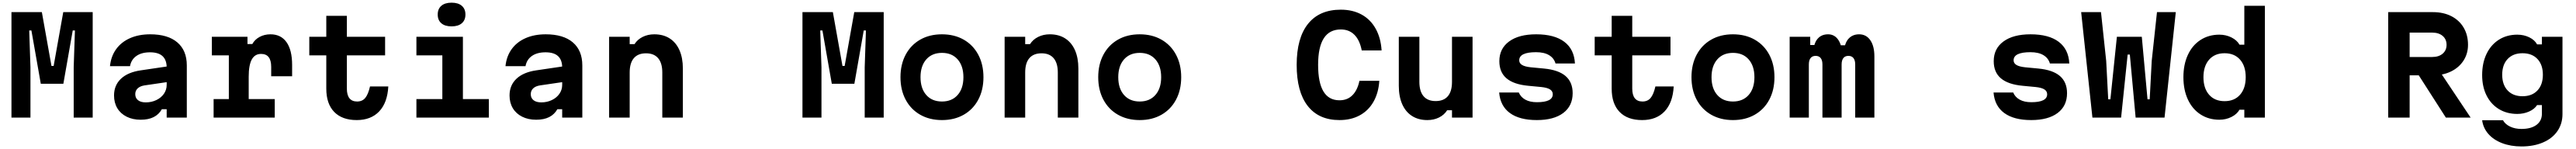

<svg xmlns="http://www.w3.org/2000/svg" viewBox="-20 -892 19540 1130"><path d="M66.9 -800H297.5L370.4 -391.8H386.9L459.8 -800H683.1V0H539V-381.7L548.3 -660.9H531.7L460.6 -256.9H289.4L218.3 -660.9H201.7L211 -381.7V0H66.9Z M1255 -270.5 1076.5 -244.4Q1043.1 -239.3 1024.5 -222Q1006 -204.6 1006 -178.1Q1006 -148.7 1026.8 -132.2Q1047.5 -115.6 1085.9 -115.6Q1129.7 -115.6 1166.1 -133.2Q1202.6 -150.7 1223.5 -181Q1244.3 -211.3 1244.3 -247.8V-380Q1244.3 -437.1 1213.1 -466.2Q1181.8 -495.3 1118 -495.3Q1053.9 -495.3 1014.4 -467.5Q975 -439.8 966.2 -390H814.2Q821.5 -464.3 860.8 -518.9Q900.1 -573.5 966.4 -602.6Q1032.7 -631.8 1119.4 -631.8Q1253.2 -631.8 1325.1 -570.5Q1397 -509.2 1397 -395.9V0H1244.3V-63.9H1207.8Q1185.3 -24 1145.6 -4Q1105.9 16 1046.9 16Q986.5 16 940.6 -7Q894.6 -30 869.8 -71.4Q845 -112.9 845 -167.9Q845 -245.2 897.3 -294.6Q949.5 -344.1 1047.1 -358.4L1255 -389.1Z M1857.2 -613.1V-557.9H1893.8Q1912.8 -592.5 1949.4 -612.2Q1986 -631.8 2031.7 -631.8Q2111 -631.8 2153.4 -572Q2195.8 -512.3 2195.8 -399V-313.7H2037.1V-384.3Q2037.1 -434 2018 -458.5Q1998.9 -483.1 1960.2 -483.1Q1912.7 -483.1 1889.6 -440.5Q1866.5 -397.9 1866.5 -310.8V-140.8H2064V0H1600.3V-140.8H1715.8V-472.3H1586.9V-613.1Z M2611 -613.1H2901.1V-472.3H2611V-219.7Q2611 -171.8 2630.4 -147Q2649.9 -122.2 2688.7 -122.2Q2727.8 -122.2 2750.2 -148.9Q2772.6 -175.6 2786.6 -236.3H2925.4Q2918.8 -113.3 2856.5 -47.4Q2794.2 18.6 2686 18.6Q2575 18.6 2515 -43.2Q2455 -105 2455 -219.7V-472.3H2326.1V-613.1H2455V-771.8H2611Z M3491.3 -613.1V-140.8H3688V0H3138.6V-140.8H3335.3V-472.3H3138.6V-613.1ZM3300.2 -781.8Q3300.2 -824.4 3327.6 -848Q3355.1 -871.7 3405.3 -871.7Q3455.5 -871.7 3482.9 -848Q3510.4 -824.4 3510.4 -781.8Q3510.4 -739.2 3482.9 -715.6Q3455.5 -692 3405.3 -692Q3355.1 -692 3327.6 -715.6Q3300.2 -739.2 3300.2 -781.8Z M4255 -270.5 4076.5 -244.4Q4043.1 -239.3 4024.5 -222Q4006 -204.6 4006 -178.1Q4006 -148.7 4026.8 -132.2Q4047.5 -115.6 4085.9 -115.6Q4129.7 -115.6 4166.1 -133.2Q4202.6 -150.7 4223.5 -181Q4244.3 -211.3 4244.3 -247.8V-380Q4244.3 -437.1 4213.1 -466.2Q4181.8 -495.3 4118 -495.3Q4053.9 -495.3 4014.4 -467.5Q3975 -439.8 3966.2 -390H3814.2Q3821.5 -464.3 3860.8 -518.9Q3900.1 -573.5 3966.4 -602.6Q4032.7 -631.8 4119.4 -631.8Q4253.2 -631.8 4325.1 -570.5Q4397 -509.2 4397 -395.9V0H4244.3V-63.9H4207.8Q4185.3 -24 4145.6 -4Q4105.9 16 4046.9 16Q3986.5 16 3940.6 -7Q3894.6 -30 3869.8 -71.4Q3845 -112.9 3845 -167.9Q3845 -245.2 3897.3 -294.6Q3949.5 -344.1 4047.1 -358.4L4255 -389.1Z M4600.3 -613.1H4756.3V-557.3H4792.9Q4815.2 -592.5 4854.6 -612.1Q4893.9 -631.8 4943.2 -631.8Q5010.9 -631.8 5059.4 -600.8Q5108 -569.8 5133.9 -511.4Q5159.7 -452.9 5159.7 -372.1V0H5003.7V-342.1Q5003.7 -413.2 4972.3 -450.4Q4940.9 -487.7 4880.3 -487.7Q4819.2 -487.7 4787.7 -450.7Q4756.3 -413.8 4756.3 -342.1V0H4600.3Z M6066.9 -800H6297.5L6370.4 -391.8H6386.9L6459.8 -800H6683.1V0H6539V-381.7L6548.3 -660.9H6531.7L6460.6 -256.9H6289.4L6218.3 -660.9H6201.7L6211 -381.7V0H6066.9Z M6810.3 -306.6Q6810.3 -403.4 6849.6 -477.1Q6888.9 -550.8 6959.9 -591.3Q7030.9 -631.8 7124.9 -631.8Q7218.9 -631.8 7290 -591.3Q7361.1 -550.8 7400.4 -477.1Q7439.7 -403.4 7439.7 -306.6Q7439.7 -209.7 7400.4 -136Q7361.1 -62.3 7290.1 -21.9Q7219.1 18.6 7125.1 18.6Q7031.1 18.6 6960 -21.9Q6888.9 -62.3 6849.6 -136Q6810.3 -209.7 6810.3 -306.6ZM7287.7 -306.6Q7287.7 -391.8 7244.2 -441.4Q7200.7 -491 7125.1 -491Q7049.5 -491 7005.9 -441.4Q6962.3 -391.8 6962.3 -306.6Q6962.3 -221.3 7005.8 -171.8Q7049.3 -122.2 7124.9 -122.2Q7200.5 -122.2 7244.1 -171.8Q7287.7 -221.3 7287.7 -306.6Z M7600.3 -613.1H7756.3V-557.3H7792.9Q7815.2 -592.5 7854.6 -612.1Q7893.9 -631.8 7943.2 -631.8Q8010.9 -631.8 8059.4 -600.8Q8108 -569.8 8133.9 -511.4Q8159.7 -452.9 8159.7 -372.1V0H8003.7V-342.1Q8003.7 -413.2 7972.3 -450.4Q7940.9 -487.7 7880.3 -487.7Q7819.2 -487.7 7787.7 -450.7Q7756.3 -413.8 7756.3 -342.1V0H7600.3Z M8310.3 -306.6Q8310.3 -403.4 8349.6 -477.1Q8388.9 -550.8 8459.9 -591.3Q8530.9 -631.8 8624.9 -631.8Q8718.9 -631.8 8790 -591.3Q8861.1 -550.8 8900.4 -477.1Q8939.7 -403.4 8939.7 -306.6Q8939.7 -209.7 8900.4 -136Q8861.1 -62.3 8790.1 -21.9Q8719.1 18.6 8625.1 18.6Q8531.1 18.6 8460 -21.9Q8388.9 -62.3 8349.6 -136Q8310.3 -209.7 8310.3 -306.6ZM8787.7 -306.6Q8787.7 -391.8 8744.2 -441.4Q8700.7 -491 8625.1 -491Q8549.5 -491 8505.9 -441.4Q8462.3 -391.8 8462.3 -306.6Q8462.3 -221.3 8505.8 -171.8Q8549.3 -122.2 8624.9 -122.2Q8700.5 -122.2 8744.1 -171.8Q8787.7 -221.3 8787.7 -306.6Z M9815.6 -400Q9815.6 -603.7 9901.7 -711.2Q9987.8 -818.6 10150.4 -818.6Q10240.3 -818.6 10307.9 -781.7Q10375.5 -744.7 10414.6 -674.7Q10453.8 -604.8 10459.8 -509.5H10309.1Q10294.1 -587.3 10253.8 -627.9Q10213.5 -668.6 10150.4 -668.6Q10064.1 -668.6 10021.2 -601.6Q9978.2 -534.7 9978.2 -400Q9978.2 -265.3 10018.7 -198.4Q10059.1 -131.4 10140.4 -131.4Q10199.9 -131.4 10238.1 -169.4Q10276.4 -207.3 10291.7 -279.1H10442.4Q10436.4 -187.2 10398.1 -120.1Q10359.8 -53 10293.9 -17.2Q10228 18.6 10140.4 18.6Q9982.8 18.6 9899.2 -88.8Q9815.6 -196.3 9815.6 -400Z M11149.7 0H10993.7V-55.9H10957.1Q10934.8 -20.6 10895.4 -1Q10856.1 18.6 10806.8 18.6Q10739.1 18.6 10690.6 -12.4Q10642 -43.3 10616.1 -101.8Q10590.3 -160.2 10590.3 -241.1V-613.1H10746.3V-271.1Q10746.3 -200 10777.7 -162.7Q10809.1 -125.5 10869.7 -125.5Q10930.8 -125.5 10962.3 -162.4Q10993.7 -199.3 10993.7 -271.1V-613.1H11149.7Z M11637.9 -116.9Q11698.1 -116.9 11728.2 -132Q11758.2 -147.1 11758.2 -177.3Q11758.2 -200.6 11737 -214Q11715.7 -227.4 11670.5 -232.1L11571.4 -241.5Q11461.4 -251.9 11407.2 -298Q11352.9 -344.1 11352.9 -428Q11352.9 -523.2 11426.8 -577.5Q11500.8 -631.8 11632 -631.8Q11770.5 -631.8 11845.6 -575.1Q11920.7 -518.5 11926.3 -410.6H11779Q11767.3 -451.4 11729.9 -473.8Q11692.5 -496.2 11631.3 -496.2Q11567.8 -496.2 11535.7 -480.8Q11503.7 -465.4 11503.7 -434.6Q11503.7 -412.5 11524.9 -399.5Q11546.2 -386.4 11591.4 -381.7L11690.5 -372.3Q11801.1 -361.9 11855 -315.5Q11909 -269.1 11909 -185.2Q11909 -88.6 11837.5 -35Q11766.1 18.6 11637.3 18.6Q11505.7 18.6 11432.8 -34.9Q11359.8 -88.3 11351.5 -190.6H11500.5Q11514.9 -155.7 11549.8 -136.3Q11584.7 -116.9 11637.9 -116.9Z M12361 -613.1H12651.1V-472.3H12361V-219.7Q12361 -171.8 12380.4 -147Q12399.9 -122.2 12438.7 -122.2Q12477.8 -122.2 12500.2 -148.9Q12522.6 -175.6 12536.6 -236.3H12675.4Q12668.8 -113.3 12606.5 -47.4Q12544.2 18.6 12436 18.6Q12325 18.6 12265 -43.2Q12205 -105 12205 -219.7V-472.3H12076.1V-613.1H12205V-771.8H12361Z M12810.3 -306.6Q12810.3 -403.4 12849.6 -477.1Q12888.9 -550.8 12959.9 -591.3Q13030.9 -631.8 13124.9 -631.8Q13218.9 -631.8 13290 -591.3Q13361.1 -550.8 13400.4 -477.1Q13439.7 -403.4 13439.7 -306.6Q13439.7 -209.7 13400.4 -136Q13361.1 -62.3 13290.1 -21.9Q13219.1 18.6 13125.1 18.6Q13031.1 18.6 12960 -21.9Q12888.9 -62.3 12849.6 -136Q12810.3 -209.7 12810.3 -306.6ZM13287.7 -306.6Q13287.7 -391.8 13244.2 -441.4Q13200.7 -491 13125.1 -491Q13049.5 -491 13005.9 -441.4Q12962.3 -391.8 12962.3 -306.6Q12962.3 -221.3 13005.8 -171.8Q13049.3 -122.2 13124.9 -122.2Q13200.5 -122.2 13244.1 -171.8Q13287.7 -221.3 13287.7 -306.6Z M13711 -613.1V-550.7H13804.5L13735.5 -504.1Q13738.5 -565.3 13767.5 -598.5Q13796.5 -631.8 13846.2 -631.8Q13891.1 -631.8 13918.8 -596.6Q13946.5 -561.5 13951.6 -499.3L13894.5 -548.6H14036.3L13968.4 -504.1Q13971.4 -564.9 14001.6 -598.3Q14031.8 -631.8 14082.1 -631.8Q14135.8 -631.8 14166.7 -587.1Q14197.7 -542.4 14197.7 -463.7V0H14052.2V-402.6Q14052.2 -434.8 14039 -451.6Q14025.7 -468.3 14000.6 -468.3Q13975.5 -468.3 13962.3 -451.6Q13949.1 -434.8 13949.1 -402.6V0H13803.6V-402.6Q13803.6 -434.8 13790.4 -451.6Q13777.2 -468.3 13752.1 -468.3Q13726.9 -468.3 13713.7 -451.6Q13700.5 -434.8 13700.5 -402.6V0H13555V-613.1Z M15387.9 -116.9Q15448.1 -116.9 15478.2 -132Q15508.2 -147.1 15508.2 -177.3Q15508.2 -200.6 15487 -214Q15465.7 -227.4 15420.5 -232.1L15321.4 -241.5Q15211.4 -251.9 15157.2 -298Q15102.9 -344.1 15102.9 -428Q15102.9 -523.2 15176.8 -577.5Q15250.8 -631.8 15382 -631.8Q15520.5 -631.8 15595.6 -575.1Q15670.7 -518.5 15676.3 -410.6H15529Q15517.3 -451.4 15479.9 -473.8Q15442.5 -496.2 15381.3 -496.2Q15317.8 -496.2 15285.7 -480.8Q15253.7 -465.4 15253.7 -434.6Q15253.7 -412.5 15274.9 -399.5Q15296.2 -386.4 15341.4 -381.7L15440.5 -372.3Q15551.1 -361.9 15605 -315.5Q15659 -269.1 15659 -185.2Q15659 -88.6 15587.5 -35Q15516.1 18.6 15387.3 18.6Q15255.7 18.6 15182.8 -34.9Q15109.8 -88.3 15101.5 -190.6H15250.5Q15264.9 -155.7 15299.8 -136.3Q15334.7 -116.9 15387.9 -116.9Z M15956 -430 15971.3 -139.1H15987.9L16037.1 -613.1H16226.1L16269.4 -139.1H16286L16301.3 -430L16341.2 -800H16483.9L16398.5 0H16179.3L16135.3 -478.2H16118.7L16069.1 0H15851.5L15766.1 -800H15916.5Z M16541.7 -306.7Q16541.7 -402.7 16575.5 -475.8Q16609.3 -548.8 16671.4 -589Q16733.5 -629.1 16814.3 -629.1Q16864.1 -629.1 16906.1 -608.1Q16948.1 -587.1 16967.1 -553.1H17003.7V-848H17159.7V0H17003.7V-60H16967.1Q16947.9 -26 16906.1 -5Q16864.3 16 16814.3 16Q16733.5 16 16671.4 -24.3Q16609.3 -64.6 16575.5 -137.6Q16541.7 -210.6 16541.7 -306.7ZM17014.3 -306.7Q17014.3 -390.8 16971.5 -439.6Q16928.8 -488.3 16854 -488.3Q16779.2 -488.3 16736.5 -439.4Q16693.7 -390.5 16693.7 -306.5Q16693.7 -222.4 16736.5 -173.6Q16779.2 -124.8 16854 -124.8Q16928.8 -124.8 16971.5 -173.7Q17014.3 -222.6 17014.3 -306.7Z M18095.1 -800H18434.6Q18513.9 -800 18574 -769.4Q18634.2 -738.7 18667.3 -682.6Q18700.5 -626.5 18700.5 -552.6Q18700.5 -485.3 18666.5 -432.6Q18632.5 -380 18572.1 -350.3Q18511.6 -320.7 18434.6 -320.7H18257.7V0H18095.1ZM18309.8 -347.3H18488.3L18720.5 0H18532.6ZM18537.8 -552.2Q18537.8 -594.1 18508.4 -619.4Q18478.9 -644.7 18428.7 -644.7H18257.7V-459.8H18428.7Q18478.9 -459.8 18508.4 -485.1Q18537.8 -510.4 18537.8 -552.2Z M19106.1 218.6Q19024.8 218.6 18959.7 193.8Q18894.5 169 18854.9 123.8Q18815.3 78.7 18807.7 20H18965.7Q18982.7 50.5 19019.9 68.2Q19057.2 85.8 19106.1 85.8Q19178.6 85.8 19219.8 55.2Q19261 24.7 19261 -30V-95.3H19224.5Q19205.1 -64.7 19163.9 -46.3Q19122.7 -28 19074.3 -28Q18995 -28 18934.6 -64.8Q18874.2 -101.7 18840.9 -168.3Q18807.7 -234.8 18807.7 -322.6Q18807.7 -413.8 18840.9 -483.1Q18874.2 -552.5 18934.6 -590.8Q18995 -629.1 19074.3 -629.1Q19124.3 -629.1 19165.5 -608.8Q19206.7 -588.5 19224.5 -555.2H19261V-613.1H19417V-26.6Q19417 46.4 19378.8 102Q19340.5 157.7 19269.9 188.1Q19199.3 218.6 19106.1 218.6ZM19114 -162.2Q19185.9 -162.2 19227.1 -205.9Q19268.3 -249.7 19268.3 -325.3Q19268.3 -400.9 19227.1 -444.6Q19185.9 -488.3 19114.1 -488.3Q19042.3 -488.3 19001 -444.6Q18959.8 -400.9 18959.8 -325.3Q18959.8 -249.7 19001 -205.9Q19042.2 -162.2 19114 -162.2Z"/></svg>

Font: Martian Mono Custom sWd Rg
Style: Regular
Weight: 400
Width: 6
Monospace: yes
Designer: Alex Havermale
Foundry: Evil Martians
Version: Version 1.000